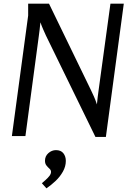

<svg xmlns="http://www.w3.org/2000/svg" viewBox="-20 -744 714 1050"><path d="M248 -724 477 -252Q485 -235 493.5 -216.5Q502 -198 510 -173Q512 -197 514.5 -215Q517 -233 519 -249L584 -724H657L559 5H502L231 -550Q224 -566 216.5 -582.5Q209 -599 201 -622Q199 -598 196.5 -580Q194 -562 192 -545L119 0H45L134 -659V-724ZM286 77Q313 77 326.5 94Q340 111 340 136Q340 166 324 194.5Q308 223 283.5 246Q259 269 234 286L209 258Q218 250 229.5 240Q241 230 250 218.5Q259 207 259 196Q259 186 250.5 178.5Q242 171 234 161Q226 151 226 135Q226 110 244.5 93.5Q263 77 286 77Z"/></svg>

Font: Rosario
Style: Italic
Weight: 400
Italic angle: -8.05°
Designer: Hector Gatti
Foundry: Omnibus Type
Version: Version 1.201